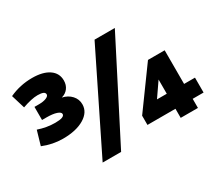

<svg xmlns="http://www.w3.org/2000/svg" viewBox="-128 -949 1354 1206"><g transform="rotate(-30 549.0 -346.0)"><path d="M312 0 654 -694H801L446 0ZM172 -254Q98 -254 27 -283L57 -386Q118 -365 180 -365Q247 -365 247 -390Q247 -404 220.5 -413Q194 -422 148 -422H116V-517H148Q181 -517 201.5 -525.5Q222 -534 222 -547Q222 -571 169 -571Q126 -571 58 -547L28 -646Q106 -682 193 -682Q271 -682 315 -652Q359 -622 359 -569Q359 -536 341.5 -513Q324 -490 294 -482Q335 -473 360 -445.5Q385 -418 385 -381Q385 -324 326.5 -289Q268 -254 172 -254ZM877 2V-64H674V-131L881 -416H1002V-172H1081V-64H1002V2ZM806 -173H877V-276Z"/></g></svg>

Font: Cantarell Extra Bold
Style: Regular
Weight: 800
Designer: Dave Crossland, Nikolaus Waxweiler, Florian Fecher, Jacques Le Bailly, Eben Sorkin, Alexei Vanyashin, Alexios Zavras, Em
Version: Version 0.303